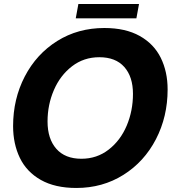

<svg xmlns="http://www.w3.org/2000/svg" viewBox="-20 -917 863 953"><path d="M45 -291Q45 -426 103 -537.5Q161 -649 264 -713.5Q367 -778 498 -778Q603 -778 673.5 -738.5Q744 -699 778 -630Q812 -561 812 -473Q812 -338 754 -226Q696 -114 592.5 -49Q489 16 359 16Q253 16 182.5 -24Q112 -64 78.5 -133.5Q45 -203 45 -291ZM640 -451Q640 -536 597 -584.5Q554 -633 473 -633Q396 -633 337.5 -588Q279 -543 247.5 -470Q216 -397 216 -314Q216 -228 259.5 -178.5Q303 -129 384 -129Q461 -129 519.5 -174.5Q578 -220 609 -293.5Q640 -367 640 -451ZM657 -826H356L369 -897H670Z"/></svg>

Font: Open Sauce One ExtraBold Italic
Style: Regular
Weight: 800
Italic angle: -10°
Designer: Alfredo Marco Pradil
Foundry: Creative Sauce Fz LLC
Version: Version 1.477